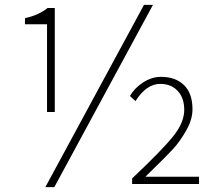

<svg xmlns="http://www.w3.org/2000/svg" viewBox="-20 -759 898 792"><path d="M174 -297V-659H83V-684Q141 -697 176 -726H206V-297ZM167 13 574 -739H611L204 13ZM525 0V-23Q650 -141 695 -197.5Q740 -254 740 -306Q740 -355 713 -384Q686 -413 641 -413Q584 -413 539 -342L516 -363Q535 -396 570.5 -419Q606 -442 644 -442Q704 -442 739 -408Q774 -374 774 -308Q774 -266 748 -220.5Q722 -175 694 -144.5Q666 -114 596 -46Q585 -35 580 -30H801V0Z"/></svg>

Font: Noto Sans Korean Thin
Style: Regular
Weight: 250
Designer: Ryoko NISHIZUKA  (kana & ideographs); Paul D. Hunt (Latin, Greek & Cyrillic); Wenlong ZHANG  (bopomofo); Sandoll Communi
Foundry: Adobe Systems Incorporated
Version: Version 1.0001;PS 1;hotconv 1.0.78;makeotf.lib2.5.61930